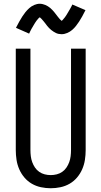

<svg xmlns="http://www.w3.org/2000/svg" viewBox="-20 -994 540 1022"><path d="M250 8Q224 8 198 2.5Q172 -3 149.5 -16Q127 -29 110 -49Q93 -69 82.5 -93Q72 -117 68 -143Q64 -169 64 -195V-735H142V-195Q142 -179 144 -162.5Q146 -146 151.5 -131Q157 -116 166 -102.5Q175 -89 188.5 -79.5Q202 -70 218 -66Q234 -62 250 -62Q266 -62 282 -66Q298 -70 311.5 -79.5Q325 -89 334 -102.5Q343 -116 348.5 -131Q354 -146 356 -162.5Q358 -179 358 -195V-735H436V-195Q436 -169 432 -143Q428 -117 417.5 -93Q407 -69 390 -49Q373 -29 350.5 -16Q328 -3 302 2.5Q276 8 250 8ZM308 -812Q300 -812 292.5 -813.5Q285 -815 278.5 -818Q272 -821 265 -825.5Q258 -830 252.5 -834.5Q247 -839 241 -845Q235 -851 230.5 -857Q226 -863 221.5 -869Q217 -875 211.5 -881.5Q206 -888 201 -893.5Q196 -899 192 -902Q189 -900 187 -898.5Q185 -897 182 -893Q179 -889 177.5 -887.5Q176 -886 174.5 -884Q173 -882 171.5 -879.5Q170 -877 168 -874.5Q166 -872 164.5 -869Q163 -866 161 -863Q159 -860 157 -856.5Q155 -853 153 -849.5Q151 -846 148.5 -842Q146 -838 144 -833.5Q142 -829 139.5 -824.5Q137 -820 135 -815L65 -846Q74 -864 82.5 -879Q91 -894 99 -906.5Q107 -919 115.5 -929.5Q124 -940 135.5 -950.5Q147 -961 162 -967.5Q177 -974 192 -974Q200 -974 207.5 -972Q215 -970 221.5 -967.5Q228 -965 235 -960.5Q242 -956 247.5 -951.5Q253 -947 259 -940.5Q265 -934 269.5 -928.5Q274 -923 278.5 -917Q283 -911 288.5 -904Q294 -897 298.5 -892Q303 -887 308 -883Q311 -885 313 -887Q315 -889 318 -893Q321 -897 322.5 -898.5Q324 -900 325.5 -902Q327 -904 328.5 -906.5Q330 -909 332 -911.5Q334 -914 335.5 -917Q337 -920 339 -923Q341 -926 343 -929.5Q345 -933 347 -936.5Q349 -940 351.5 -944Q354 -948 356 -952Q358 -956 360.5 -960.5Q363 -965 365 -970L435 -940Q426 -922 417.5 -906.5Q409 -891 401 -879Q393 -867 384.5 -856Q376 -845 364.5 -835Q353 -825 338 -818.5Q323 -812 308 -812Z"/></svg>

Font: Zed Mono
Style: Regular
Weight: 400
Monospace: yes
Designer: Belleve Invis
Foundry: Belleve Invis
Version: Version 1.0.0; ttfautohint (v1.8.4)